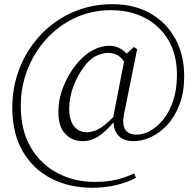

<svg xmlns="http://www.w3.org/2000/svg" viewBox="-20 -720 928 907"><path d="M515.1 -167 565.9 -429.2Q550.8 -451.7 532.2 -460.9Q513.7 -470.2 491.2 -470.2Q464.8 -470.2 434.1 -455.8Q403.3 -441.4 374 -400.9Q347.2 -364.3 327.1 -312.7Q307.1 -261.2 307.1 -207Q307.1 -151.4 330.1 -123.3Q353 -95.2 390.1 -95.2Q415.5 -95.2 443.8 -109.4Q472.2 -123.5 515.1 -167ZM627.9 -487.8 564.9 -175.8Q548.8 -84 626 -84Q657.2 -84 690.4 -102.3Q723.6 -120.6 752.2 -156.5Q780.8 -192.4 798.3 -245.1Q815.9 -297.9 815.9 -367.2Q815.9 -460.4 776.1 -529.1Q736.3 -597.7 666 -634.8Q595.7 -671.9 503.9 -671.9Q412.6 -671.9 335 -635.7Q257.3 -599.6 199.7 -536.6Q142.1 -473.6 110.1 -391.8Q78.1 -310.1 78.1 -219.2Q78.1 -104 125 -24.2Q171.9 55.7 251.2 97.4Q330.6 139.2 426.8 139.2Q483.9 139.2 527.8 129.2Q571.8 119.1 613.8 99.1L622.1 120.1Q575.7 144 523.7 155.5Q471.7 167 416 167Q307.1 167 221.7 123Q136.2 79.1 87.2 -5.4Q38.1 -89.8 38.1 -211.9Q38.1 -311.5 73.2 -399.7Q108.4 -487.8 172.1 -555.4Q235.8 -623 322.3 -661.6Q408.7 -700.2 511.2 -700.2Q614.3 -700.2 690.4 -656.7Q766.6 -613.3 808.3 -536.9Q850.1 -460.4 850.1 -360.8Q850.1 -284.7 828.1 -226.8Q806.2 -168.9 770.5 -130.4Q734.9 -91.8 693.1 -72.5Q651.4 -53.2 611.8 -53.2Q566.4 -53.2 542 -76.7Q517.6 -100.1 516.1 -142.1Q481.4 -100.1 446 -76.7Q410.6 -53.2 370.1 -53.2Q321.3 -53.2 288.6 -87.2Q255.9 -121.1 255.9 -189.9Q255.9 -253.9 280.3 -313Q304.7 -372.1 338.9 -414.1Q376 -460.4 417 -482.2Q458 -503.9 497.1 -503.9Q542.5 -503.9 578.1 -466.8L612.8 -498Z"/></svg>

Font: Source Han Serif CN ExtraLight
Style: Regular
Weight: 250
Designer: Ryoko NISHIZUKA  (kana & ideographs); Frank Grießhammer (Latin, Greek & Cyrillic); Wenlong ZHANG  (bopomofo); Sandoll Co
Foundry: Adobe Systems Incorporated
Version: Version 1.001;PS 1.001;hotconv 16.6.54;makeotf.lib2.5.65590